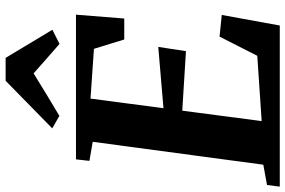

<svg xmlns="http://www.w3.org/2000/svg" viewBox="-198 -850 1040 700"><g transform="rotate(-90 322.0 -500.0)"><path d="M-8.5 0 -2.5 -46.5 71.5 -60 155 -682 85.5 -694 91 -743H618.5L604.5 -567H528L494 -677.5L312.5 -690L277.5 -424L501 -443L485.5 -342L268.5 -355.5L230.5 -66L468.5 -82L538.5 -219.5L617.5 -211.5L579 0ZM204 -829.5 377.5 -999.5H461L563.5 -829L512 -803Q485 -826.5 458 -850.2Q431 -874 404.5 -897.5Q366 -873.5 327 -850Q288 -826.5 249.5 -803.5Z"/></g></svg>

Font: Merriweather 28pt ExtraBold
Style: Italic
Weight: 800
Italic angle: -7.8°
Version: Version 2.101